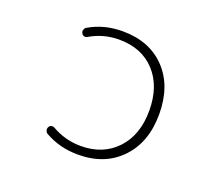

<svg xmlns="http://www.w3.org/2000/svg" viewBox="-124 -938 1248 1100"><g transform="rotate(20 500.0 -388.0)"><path d="M445.3 -711.9Q349.6 -711.9 267.6 -663.1Q258.8 -658.2 248.5 -661.1Q238.3 -664.1 234.4 -673.8Q230.5 -679.7 230.5 -686.5Q230.5 -690.4 232.4 -694.3Q235.4 -706.1 245.1 -710.9Q335 -763.7 448.2 -763.7Q612.3 -763.7 709.5 -662.1Q806.6 -560.5 806.6 -387.7Q806.6 -216.8 708.5 -114.3Q610.4 -11.7 448.2 -11.7Q335 -11.7 245.1 -63.5Q235.4 -68.4 232.4 -80.1Q230.5 -84 230.5 -87.9Q230.5 -94.7 234.4 -101.6Q238.3 -110.4 248.5 -113.3Q258.8 -116.2 267.6 -111.3Q350.6 -63.5 445.3 -63.5Q581.1 -63.5 663.6 -151.4Q746.1 -239.3 746.1 -387.7Q746.1 -536.1 665 -624Q584 -711.9 445.3 -711.9Z"/></g></svg>

Font: Rounded-L Mgen+ 1m light
Style: Regular
Weight: 200
Designer: [Source Han Sans]
Ryoko NISHIZUKA  (kana & ideographs); Paul D. Hunt (Latin, Greek & Cyrillic); Wenlong ZHANG  (bopomofo
Version: Version 1.059.20150602